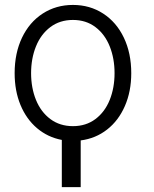

<svg xmlns="http://www.w3.org/2000/svg" viewBox="-20 -558 620 775"><path d="M442.4 -262.7Q442.4 -321.8 422.9 -370.8Q403.3 -419.9 365.2 -448.7Q327.1 -477.5 274.4 -477.5Q221.7 -477.5 183.3 -448.7Q145 -419.9 125.2 -370.8Q105.5 -321.8 105.5 -262.7Q105.5 -203.6 125.2 -154.8Q145 -106 183.3 -77.4Q221.7 -48.8 274.4 -48.8Q327.1 -48.8 365.2 -77.4Q403.3 -106 422.9 -154.8Q442.4 -203.6 442.4 -262.7ZM274.4 -538.1Q342.8 -538.1 396.5 -503.2Q450.2 -468.3 480 -405.8Q509.8 -343.3 509.8 -262.7Q509.8 -189 484.1 -130.1Q458.5 -71.3 412.4 -35.2Q366.2 1 305.7 8.8V197.3H229.5V6.8Q172.9 -3.9 129.6 -40.5Q86.4 -77.1 62.7 -134.3Q39.1 -191.4 39.1 -262.7Q39.1 -343.3 68.8 -405.8Q98.6 -468.3 152.3 -503.2Q206.1 -538.1 274.4 -538.1Z"/></svg>

Font: Pretendard Std Light
Style: Regular
Weight: 300
Designer: Base glyphs from Inter by Rasmus Andersson; Hangeul glyphs from Noto Sans CJK(Source Han Sans) by Jang Soo-young and Kan
Foundry: Kil Hyung-jin
Version: Version 1.309